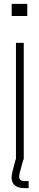

<svg xmlns="http://www.w3.org/2000/svg" viewBox="-20 -820 200 986"><path d="M40 -738V-800H120V-738ZM62 0V-600H102V0ZM127 146H106Q65.5 146 49.5 125Q33.5 104 43 65L60 -1H100L82 65Q75.5 89 81.2 99.5Q87 110 107 110H127Z"/></svg>

Font: Big Shoulders Text SC Thin
Style: Regular
Weight: 100
Designer: Patric King
Foundry: XO Type Co
Version: Version 2.002